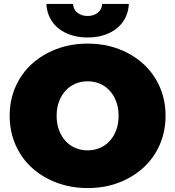

<svg xmlns="http://www.w3.org/2000/svg" viewBox="-20 -937 888 973"><path d="M424 16Q339 16 266.5 -11.5Q194 -39 141 -87.5Q88 -136 58.5 -203.5Q29 -271 29 -350Q29 -430 58.5 -497Q88 -564 141 -612.5Q194 -661 266.5 -688.5Q339 -716 424 -716Q510 -716 582 -688.5Q654 -661 707 -612.5Q760 -564 789.5 -497Q819 -430 819 -350Q819 -271 789.5 -203.5Q760 -136 707 -87.5Q654 -39 582 -11.5Q510 16 424 16ZM424 -175Q457 -175 485.5 -187Q514 -199 535 -221.5Q556 -244 568.5 -276.5Q581 -309 581 -350Q581 -391 568.5 -423.5Q556 -456 535 -478.5Q514 -501 485.5 -513Q457 -525 424 -525Q391 -525 362.5 -513Q334 -501 313 -478.5Q292 -456 279.5 -423.5Q267 -391 267 -350Q267 -309 279.5 -276.5Q292 -244 313 -221.5Q334 -199 362.5 -187Q391 -175 424 -175ZM424 -747Q379 -747 341.5 -759Q304 -771 276.5 -793Q249 -815 233 -846.5Q217 -878 215 -917H350Q352 -889 372.5 -872.5Q393 -856 424 -856Q455 -856 475.5 -872.5Q496 -889 498 -917H633Q631 -878 615 -846.5Q599 -815 571.5 -793Q544 -771 506.5 -759Q469 -747 424 -747Z"/></svg>

Font: Montserrat-Alt1 Black
Style: Regular
Weight: 900
Designer: Differentunic
Foundry: Differentunic
Version: Version 7.222